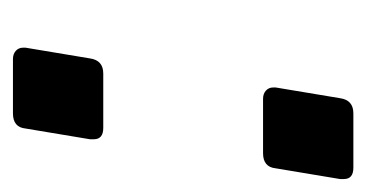

<svg xmlns="http://www.w3.org/2000/svg" viewBox="-158 -420 579 304"><g transform="rotate(90 132.0 -268.5)"><path d="M56 -15V-19L73 -121Q76 -142 97 -142H183Q201 -142 201 -127V-121L184 -19Q182 1 160 1H74Q66 1 61 -3.5Q56 -8 56 -15ZM119 -411V-415L136 -517Q139 -538 160 -538H246Q264 -538 264 -523V-517L247 -415Q245 -395 223 -395H137Q129 -395 124 -399.5Q119 -404 119 -411Z"/></g></svg>

Font: Exo
Style: Bold Italic
Weight: 700
Italic angle: -9°
Designer: Natanael Gama
Foundry: Natanael Gama
Version: Version 1.500; ttfautohint (v1.6)